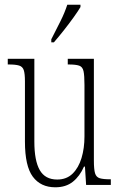

<svg xmlns="http://www.w3.org/2000/svg" viewBox="-20 -786 509 816"><path d="M215 10Q153 10 119.5 -35Q86 -80 86 -184V-440Q86 -473 81 -488Q76 -503 61 -507.5Q46 -512 17 -512H13V-536H126V-184Q126 -103 149 -63Q172 -23 223 -23Q263 -23 288.5 -48Q314 -73 326.5 -114.5Q339 -156 339 -206V-425Q339 -465 335 -483.5Q331 -502 316.5 -507Q302 -512 271 -512H268V-536H379V-103Q379 -66 384 -49.5Q389 -33 404 -28.5Q419 -24 448 -24H451V0H346L341 -78H337Q319 -37 289.5 -13.5Q260 10 215 10ZM198 -619Q220 -662 237.5 -697Q255 -732 266 -766H322V-756Q312 -739 293 -712.5Q274 -686 251.5 -657.5Q229 -629 209 -606H198Z"/></svg>

Font: Noto Serif Bengali ExtraCondensed ExtraLight
Style: Regular
Weight: 200
Width: 2
Designer: Juan Bruce, Universal Thirst, Indian Type Foundry and the Monotype Design Team.
Foundry: Monotype Imaging Inc.
Version: Version 2.003; ttfautohint (v1.8.4.7-5d5b)